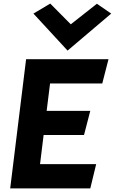

<svg xmlns="http://www.w3.org/2000/svg" viewBox="-20 -1044 642 1074"><path d="M167 -968 358 -761 602 -968 522 -1023 376 -908 261 -1024ZM241 -424 260 -577H552L587 -713H126L37 10H485L518 -126H204L224 -289H450L485 -424Z"/></svg>

Font: Bluebird
Style: SfBdObl
Weight: 700
Designer: Jasper
Foundry: Cannot Into Space Fonts
Version: Version 0.98